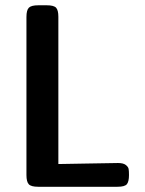

<svg xmlns="http://www.w3.org/2000/svg" viewBox="-20 -714 553 734"><path d="M81.1 -44.9V-648.9Q81.1 -675.8 90.6 -684.8Q100.1 -693.8 126 -693.8H159.2Q186 -693.8 194.6 -684.3Q203.1 -674.8 203.1 -649.9V-86.9Q228 -86.9 316.9 -88.9Q405.8 -90.8 431.2 -90.8Q451.2 -90.8 460.7 -83.5Q470.2 -76.2 471.7 -68.1Q473.1 -60.1 473.1 -44.9Q473.1 -20 465.1 -10Q457 0 429.2 0H126Q99.1 0 90.1 -9.5Q81.1 -19 81.1 -44.9Z"/></svg>

Font: CMU Sans Serif Demi Condensed
Style: DemiCondensed
Weight: 600
Width: 3
Version: Version 0.7.0